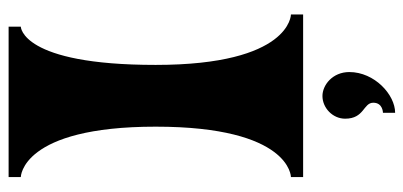

<svg xmlns="http://www.w3.org/2000/svg" viewBox="-272 -468 960 457"><g transform="rotate(-90 208.5 -240.0)"><path d="M282 -350C282 -670 373 -671 373 -671V-700H15V-671C15 -671 135 -670 135 -350C135 -28 15 -28 15 -28V1H402V-28C402 -28 282 -28 282 -350ZM208 47C180 47 154 71 154 101C154 147 192 144 192 168C192 191 168 191 168 191V220C211 220 265 171 265 111C265 71 234 47 208 47Z"/></g></svg>

Font: Ouroboros
Style: Regular
Weight: 400
Designer: Ariel Martín Pérez
Foundry: Velvetyne Type Foundry
Version: Version 2.001;hotconv 1.0.109;makeotfexe 2.5.65596